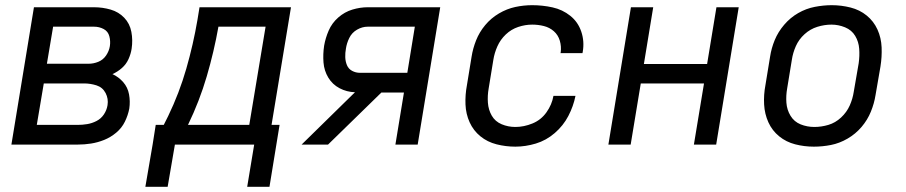

<svg xmlns="http://www.w3.org/2000/svg" viewBox="-20 -558 3496 741"><path d="M24 0H280Q306 0 331.5 -4Q357 -8 382 -18Q407 -28 428.5 -46Q450 -64 462 -88.5Q474 -113 479 -139Q483 -167 478 -194Q473 -221 455.5 -241Q438 -261 414 -272Q434 -281 450.5 -295.5Q467 -310 476 -330Q485 -350 488 -370Q493 -403 487 -435Q481 -467 459.5 -489.5Q438 -512 407 -521Q376 -530 343 -530H111ZM322 -312H161L185 -455H343Q363 -455 380 -446Q397 -437 402 -418Q407 -399 404 -380Q401 -361 389.5 -344Q378 -327 359.5 -319.5Q341 -312 322 -312ZM122 -76 149 -236H304Q329 -236 352.5 -228.5Q376 -221 387.5 -199Q399 -177 395 -152Q392 -133 381 -116.5Q370 -100 352.5 -91Q335 -82 316.5 -79Q298 -76 280 -76Z M934 163H1020L1059 -76H1028L1103 -530H750L742 -481Q726 -387 699 -293Q672 -199 629 -110L612 -76H581L569 0H961ZM942 -76H705L706 -77Q750 -168 778 -263.5Q806 -359 823 -455H1005ZM541 163H627L655 0H569Z M1144 0H1246L1452 -201H1539L1506 0H1592L1679 -530H1399Q1370 -530 1340 -521Q1310 -512 1285.5 -490.5Q1261 -469 1248.5 -440Q1236 -411 1231 -382Q1226 -349 1228.5 -317Q1231 -285 1247 -258.5Q1263 -232 1290.5 -217.5Q1318 -203 1350 -202ZM1369 -277Q1353 -277 1339 -284.5Q1325 -292 1319 -306.5Q1313 -321 1312.5 -337.5Q1312 -354 1315 -370Q1318 -391 1328 -411.5Q1338 -432 1358 -443.5Q1378 -455 1399 -455H1581L1552 -277Z M1969 8Q2008 8 2048 -4Q2088 -16 2121 -44.5Q2154 -73 2173.5 -110.5Q2193 -148 2201 -188H2116Q2110 -154 2089 -124.5Q2068 -95 2035 -81.5Q2002 -68 1969 -68Q1941 -68 1916 -78.5Q1891 -89 1878 -111.5Q1865 -134 1863 -161.5Q1861 -189 1866 -217L1884 -327Q1888 -353 1899.5 -379Q1911 -405 1932 -425Q1953 -445 1980 -454Q2007 -463 2034 -463Q2057 -463 2079 -457.5Q2101 -452 2117.5 -437.5Q2134 -423 2140.5 -401Q2147 -379 2144 -356Q2143 -354 2143 -353H2228L2229 -358Q2236 -398 2223.5 -435.5Q2211 -473 2181 -497Q2151 -521 2112.5 -529.5Q2074 -538 2034 -538Q2001 -538 1968.5 -531Q1936 -524 1905.5 -506Q1875 -488 1852.5 -461Q1830 -434 1817.5 -402.5Q1805 -371 1800 -339L1782 -229Q1775 -192 1776.5 -155Q1778 -118 1792.5 -86Q1807 -54 1834 -32Q1861 -10 1896.5 -1Q1932 8 1969 8Z M2328 0H2414L2453 -236H2697L2658 0H2744L2831 -530H2745L2709 -311H2465L2501 -530H2415Z M3121 8Q3154 8 3187 1.5Q3220 -5 3251 -23Q3282 -41 3305 -68Q3328 -95 3341 -127Q3354 -159 3359 -191L3378 -301Q3384 -338 3382.5 -375Q3381 -412 3366.5 -444Q3352 -476 3325 -498Q3298 -520 3262.5 -529Q3227 -538 3190 -538Q3158 -538 3124.5 -531.5Q3091 -525 3060.5 -507.5Q3030 -490 3006.5 -462.5Q2983 -435 2970 -403.5Q2957 -372 2952 -339L2934 -229Q2927 -192 2929 -155Q2931 -118 2945.5 -86Q2960 -54 2987 -32Q3014 -10 3049 -1Q3084 8 3121 8ZM3123 -68Q3095 -68 3070 -78Q3045 -88 3031 -111Q3017 -134 3015 -161.5Q3013 -189 3018 -217L3036 -327Q3040 -354 3051.5 -380Q3063 -406 3085 -426Q3107 -446 3134.5 -454.5Q3162 -463 3189 -463Q3216 -463 3241.5 -452.5Q3267 -442 3280.5 -419.5Q3294 -397 3296 -369.5Q3298 -342 3294 -314L3275 -204Q3271 -177 3259.5 -151Q3248 -125 3226 -104.5Q3204 -84 3177 -76Q3150 -68 3123 -68Z"/></svg>

Font: Iosevka Sparkle Oblique
Style: Regular
Weight: 400
Italic angle: -9°
Designer: Belleve Invis
Foundry: Belleve Invis
Version: Version 4.5.0; ttfautohint (v1.8.3)